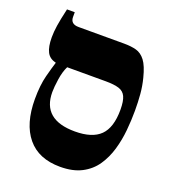

<svg xmlns="http://www.w3.org/2000/svg" viewBox="-123 -738 744 838"><g transform="rotate(20 249.0 -319.0)"><path d="M251 9Q151 9 99 -54Q47 -117 47 -232Q47 -296 59 -342Q71 -388 78 -409V-412Q49 -418 36.5 -442Q24 -466 24 -510Q24 -535 28.5 -565Q33 -595 45 -647H81V-625Q81 -592 119 -592H331Q363 -592 387 -585.5Q411 -579 429 -555.5Q447 -532 460 -480Q469 -445 472 -409Q475 -373 475 -333Q475 -289 470.5 -241.5Q466 -194 453 -149.5Q440 -105 415.5 -69Q391 -33 350.5 -12Q310 9 251 9ZM108 -286Q108 -158 259 -158Q339 -158 376.5 -195Q414 -232 414 -315Q414 -355 404.5 -375.5Q395 -396 372.5 -403Q350 -410 311 -410H132Q119 -384 113.5 -346.5Q108 -309 108 -286Z"/></g></svg>

Font: Noto Serif Hebrew Condensed Black
Style: Regular
Weight: 900
Width: 3
Designer: Monotype Design Team
Foundry: Monotype Imaging Inc.
Version: Version 2.004; ttfautohint (v1.8.4.7-5d5b)